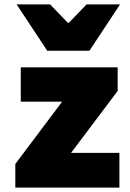

<svg xmlns="http://www.w3.org/2000/svg" viewBox="-20 -858 596 878"><path d="M50 -108 264 -393H75V-550H518V-442L305 -159H526V0H50ZM56 -838H209L290 -754H295L376 -838H529L389 -626H196Z"/></svg>

Font: Nebula Sans Black
Style: Regular
Weight: 900
Designer: Paul D. Hunt for Adobe (as Source Sans)
Foundry: Nebula Entertainment & Broadcasting LLC
Version: Version 1.010